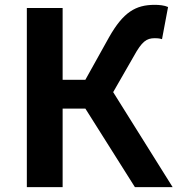

<svg xmlns="http://www.w3.org/2000/svg" viewBox="-20 -774 734 794"><path d="M91 0H239V-325H333L538 0H694L448 -393L533 -541C567 -603 586 -616 620 -616C627 -616 638 -616 650 -612L675 -745C660 -752 638 -754 620 -754C541 -754 490 -724 431 -620L333 -444H239V-741H91Z"/></svg>

Font: Noto Sans TC
Style: Bold
Weight: 700
Designer: Ryoko NISHIZUKA 西塚涼子 (kana, bopomofo & ideographs); Paul D. Hunt (Latin, Greek & Cyrillic); Sandoll Communications 산돌커뮤니
Foundry: Adobe
Version: Version 2.004;hotconv 1.0.118;makeotfexe 2.5.65603